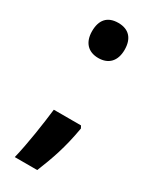

<svg xmlns="http://www.w3.org/2000/svg" viewBox="-179 -599 626 777"><g transform="rotate(30 133.5 -210.0)"><path d="M130 -386C177 -386 206 -415 206 -468C206 -520 180 -550 130 -550C79 -550 54 -520 54 -468C54 -416 82 -386 130 -386ZM206 -115H79C71 -47 56 57 38 130H143C172 58 195 -5 212 -104Z"/></g></svg>

Font: Noto Sans Malayalam ExtraCondensed
Style: Bold
Weight: 700
Width: 2
Designer: Jelle Bosma - Monotype Design Team
Foundry: Monotype Imaging Inc.
Version: Version 2.104